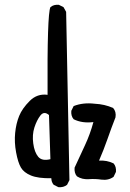

<svg xmlns="http://www.w3.org/2000/svg" viewBox="-20 -772 540 798"><path d="M222.7 5.9 203.1 -3.9Q193.4 -15.6 193.4 -31.2Q138.7 -30.3 108.9 -42.5Q79.1 -54.7 66.9 -75.7Q54.7 -96.7 46.9 -138.7Q39.1 -180.7 43 -219.7Q46.9 -258.8 59.6 -290Q72.3 -321.3 103.5 -352.5Q134.8 -383.8 177.7 -377.9Q175.8 -712.9 189.5 -742.2Q203.1 -753.9 224.6 -752L244.1 -742.2L254.9 -722.7L268.6 -23.4L258.8 -3.9Q244.1 7.8 222.7 5.9ZM401.4 -25.4Q376 -29.3 348.6 -27.3Q321.3 -25.4 299.8 -39.1Q288.1 -52.7 290 -75.2Q311.5 -122.1 333 -168Q354.5 -213.9 368.2 -264.6Q321.3 -258.8 286.1 -276.4Q274.4 -290 276.4 -311.5L286.1 -331.1Q325.2 -346.7 374 -340.8Q415 -338.9 450.2 -323.2Q463.9 -307.6 460 -284.2Q442.4 -239.3 426.8 -194.3Q411.1 -149.4 391.6 -104.5Q424.8 -106.4 452.1 -92.8Q463.9 -79.1 461.9 -57.6L452.1 -37.1Q430.7 -21.5 401.4 -25.4ZM189.5 -110.4 183.6 -293.9Q163.1 -311.5 147.9 -292Q132.8 -272.5 123 -242.2Q113.3 -211.9 118.2 -175.8Q123 -139.6 138.7 -120.6Q154.3 -101.6 189.5 -110.4Z"/></svg>

Font: NaikaiFont
Style: Regular
Weight: 400
Version: Version 1.67